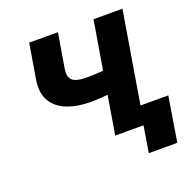

<svg xmlns="http://www.w3.org/2000/svg" viewBox="-154 -874 1175 1196"><g transform="rotate(-20 434.0 -276.0)"><path d="M166.2 -727.3H356.5L318.2 -498.6Q309.7 -447.4 334 -424Q358.3 -400.6 431.8 -400.6Q444.2 -400.6 477.3 -401.6Q510.3 -402.7 538.7 -405.2L592.3 -727.3H784.1L663.4 0H471.6L513.8 -255Q493.3 -252.8 469.8 -251.4Q446.4 -250 428.6 -249.3Q410.9 -248.6 406.2 -248.6Q310.4 -248.6 242.9 -275.9Q175.4 -303.3 144.5 -358.7Q113.6 -414.1 127.8 -498.6ZM867.9 -122.2 819.6 174.7H630.7L679 -122.2Z"/></g></svg>

Font: Inter UI Black
Style: Italic
Weight: 900
Italic angle: -9.39999°
Designer: Rasmus Andersson
Foundry: rsms
Version: 3.2;8d6f07862